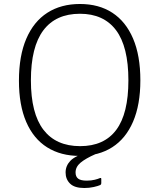

<svg xmlns="http://www.w3.org/2000/svg" viewBox="-20 -772 799 963"><path d="M380 10Q285 10 216.5 -33Q148 -76 111.5 -160.5Q75 -245 75 -367Q75 -492 112 -578Q149 -664 217.5 -708Q286 -752 381 -752Q476 -752 543.5 -708Q611 -664 647.5 -578.5Q684 -493 684 -369Q684 -247 647.5 -162Q611 -77 543 -33.5Q475 10 380 10ZM382 -39Q502 -39 563 -120.5Q624 -202 624 -369Q624 -538 562 -620.5Q500 -703 381 -703Q260 -703 197.5 -620Q135 -537 135 -369Q135 -203 198 -121Q261 -39 382 -39ZM309 93Q309 60 332.5 35Q356 10 419 -8L459 1Q409 23 384 44Q359 65 359 93Q359 114 372 124Q385 134 415 134Q438 134 455.5 129.5Q473 125 479 122Q488 118 488 125V147Q488 153 483 156Q472 161 450 166Q428 171 403 171Q354 171 331.5 149Q309 127 309 93Z"/></svg>

Font: Libre Franklin Thin ExtraLight
Style: Regular
Weight: 250
Version: Version 3.000